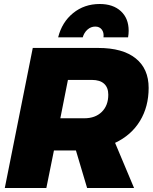

<svg xmlns="http://www.w3.org/2000/svg" viewBox="-20 -941 765 961"><path d="M556 -226 651 0H416L360 -188H250L212 0H4L144 -701H472Q594 -701 659 -649Q724 -597 724 -501Q724 -407 680.5 -335.5Q637 -264 556 -226ZM282 -349H402Q457 -349 489.5 -381Q522 -413 522 -467Q522 -503 501 -522Q480 -541 440 -541H320ZM457 -808Q435 -808 418 -793Q401 -778 394 -754H271Q290 -830 346 -875.5Q402 -921 479 -921Q546 -921 585 -885Q624 -849 624 -787Q624 -771 621 -754H498Q501 -778 489.5 -793Q478 -808 457 -808Z"/></svg>

Font: Gontserrat ExtraBold
Style: Italic
Weight: 800
Italic angle: -11.3°
Designer: Julieta Ulanovsky
Foundry: Julieta Ulanovsky
Version: Version 6.001